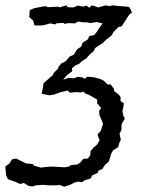

<svg xmlns="http://www.w3.org/2000/svg" viewBox="-44 -624 531 723"><path d="M140 74 118 72 91 74 79 78 63 76 46 65 31 69 17 62 -14 51 -21 36 -24 3 -8 -9 1 -24 17 -27 53 -9 81 -6 82 -1 110 7 119 6 136 4 149 3 200 6 217 3 222 -2 249 -5 259 -13 270 -26 287 -27 296 -40 297 -55 308 -68 322 -80 331 -96 323 -117 336 -132 344 -158 336 -178 331 -189 329 -206 337 -217 322 -235V-249L312 -255L291 -267L279 -271L270 -279L261 -276L242 -277L220 -275L210 -283L185 -277L159 -268L143 -265L113 -271L118 -297L120 -311L155 -341L158 -349L175 -366L176 -372L187 -385L203 -393L218 -411L234 -418L238 -425L246 -438L262 -449L267 -463L287 -476L292 -488L311 -492L322 -506L328 -516L342 -536L321 -541L301 -538L296 -537L284 -540H269L250 -543L239 -536L213 -537L199 -534L194 -538L168 -536L164 -532L145 -536L124 -530L114 -528H86L81 -546L66 -560L68 -586L85 -593L104 -597L127 -601L137 -597L176 -599L180 -596L206 -604L211 -597L231 -596L250 -603L269 -599L282 -603L292 -595L302 -604L326 -596L343 -601L355 -604L366 -601L383 -604L395 -602L436 -599L444 -596L453 -577L442 -568L422 -537L414 -525L402 -522L384 -504L377 -492L367 -483L358 -477L342 -461L326 -451L314 -443L310 -433L293 -418L280 -403L266 -395L253 -383L242 -379L227 -367L228 -356L207 -340L194 -324L215 -331L233 -329L250 -335L268 -332L274 -327L285 -335L310 -333L335 -326L347 -320L361 -306H373L386 -288L385 -282L403 -268L410 -259V-243L422 -236L421 -223L417 -206L420 -190L426 -177L414 -157L413 -134L406 -120L411 -98L405 -85L401 -70L382 -58L375 -46L366 -16L351 -3L341 13L326 19L324 27L304 36L296 49L276 54L265 62L248 60L235 64L220 72L198 79L180 72L173 74Z"/></svg>

Font: Winky Rough Light
Style: Italic
Weight: 300
Italic angle: -8.97852°
Designer: Simon Atzbach
Foundry: typofactur
Version: Version 1.206; ttfautohint (v1.8.4.7-5d5b)